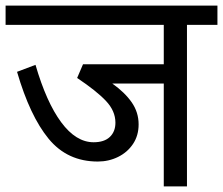

<svg xmlns="http://www.w3.org/2000/svg" viewBox="-40 -667 798 687"><path d="M738 -578H629V0H546V-368H362Q407 -336 431.5 -300.5Q456 -265 456 -222Q456 -182 436 -152Q416 -122 382.5 -105.5Q349 -89 310 -89Q201 -89 134 -170.5Q67 -252 21 -410L87 -435Q126 -301 179 -229.5Q232 -158 295 -158Q333 -158 353 -177Q373 -196 373 -228Q373 -270 339 -306Q305 -342 236 -388L257 -437H546V-578H-20V-647H738Z"/></svg>

Font: Martel Sans
Style: Regular
Weight: 400
Designer: Dan Reynolds and Mathieu Réguer
Foundry: Dan Reynolds and Mathieu Réguer
Version: Version 1.002; ttfautohint (v1.1) -l 5 -r 5 -G 72 -x 0 -D la